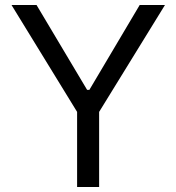

<svg xmlns="http://www.w3.org/2000/svg" viewBox="-20 -747 705 767"><path d="M328 -388H337L538 -727H639L376 -300V0H288V-300L26 -727H126Z"/></svg>

Font: Sinter
Style: Regular
Weight: 400
Foundry: Adobe & rsms
Version: Version 1.000